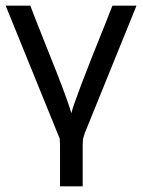

<svg xmlns="http://www.w3.org/2000/svg" viewBox="-20 -492 506 678"><path d="M0 -472H87Q106 -422 139 -339.5Q172 -257 181 -234Q223 -126 232 -92Q241 -134 355 -416L377 -472H462L279 -21L273 -1Q273 2 272.5 9Q272 16 272 20V166H192V20Q192 16 191.5 9Q191 2 191 -2Z"/></svg>

Font: Coval
Style: Light
Weight: 300
Foundry: Context Ltd
Version: Version 001.000